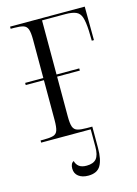

<svg xmlns="http://www.w3.org/2000/svg" viewBox="-113 -598 611 857"><g transform="rotate(-15 192.5 -169.5)"><path d="M21 0V-10H37Q65 -10 80 -14.5Q95 -19 100 -34.5Q105 -50 105 -82V-266H21V-276H105V-453Q105 -486 99.5 -501.5Q94 -517 79 -521.5Q64 -526 37 -526H21V-536H366L367 -381H357L356 -427Q354 -469 347 -490Q340 -511 322.5 -518.5Q305 -526 274 -526H166V-276H271V-266H166V-82Q166 -49 171.5 -34Q177 -19 192 -14.5Q207 -10 235 -10H260V88Q260 142 244 169.5Q228 197 187 197Q159 197 142 184Q125 171 125 148Q125 124 140 117Q144 133 156 142.5Q168 152 191 152Q222 152 236 135.5Q250 119 250 80V0Z"/></g></svg>

Font: Noto Serif Display Condensed Light
Style: Regular
Weight: 300
Width: 3
Designer: Monotype Design Team
Foundry: Monotype Imaging Inc.
Version: Version 2.009